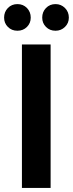

<svg xmlns="http://www.w3.org/2000/svg" viewBox="-57 -917 356 937"><path d="M50 0V-700H190V0ZM28 -767Q0 -767 -18.5 -785.5Q-37 -804 -37 -831Q-37 -859 -18.5 -878Q0 -897 28 -897Q56 -897 74.5 -878Q93 -859 93 -831Q93 -804 74.5 -785.5Q56 -767 28 -767ZM214 -767Q186 -767 167.5 -785.5Q149 -804 149 -831Q149 -859 167.5 -878Q186 -897 214 -897Q241 -897 260 -878Q279 -859 279 -831Q279 -804 260 -785.5Q241 -767 214 -767Z"/></svg>

Font: DM Sans 36pt ExtraBold
Style: Regular
Weight: 800
Designer: Colophon Foundry, Jonny Pinhorn
Foundry: Colophon Foundry
Version: Version 4.004;gftools[0.9.30]